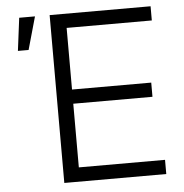

<svg xmlns="http://www.w3.org/2000/svg" viewBox="-52 -778 796 829"><g transform="rotate(-5 346.0 -364.0)"><path d="M193.4 0V-727.5H630.9V-666H261.7V-398.9H605V-337.4H261.7V-61.5H635.3V0ZM43.5 -585.4 61.5 -727.5H129.9L89.8 -585.4Z"/></g></svg>

Font: Inter 20pt Light
Style: Regular
Weight: 300
Version: Version 4.001;git-66647c0bb